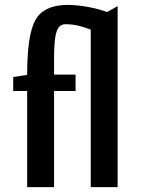

<svg xmlns="http://www.w3.org/2000/svg" viewBox="-20 -765 576 785"><path d="M461 -740 418 -716C354 -739 287 -745 257 -745C205 -745 159 -731 133 -696C112 -668 91 -610 91 -459L34 -450V-393H91V0H201V-393H289V-460H201V-526C201 -638 215 -666 249 -666C289 -666 321 -655 351 -644V0H461Z"/></svg>

Font: Quattrocento Sans
Style: Bold
Weight: 700
Designer: Pablo Impallari
Foundry: Pablo Impallari, Igino Marini, Brenda Gallo
Version: Version 2.000